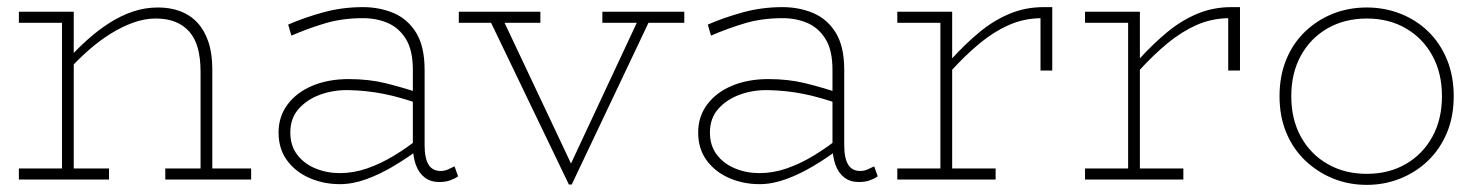

<svg xmlns="http://www.w3.org/2000/svg" viewBox="-20 -504 4160 539"><path d="M543 0V-303Q543 -340 535.5 -368Q528 -396 512 -414.5Q496 -433 472.5 -442.5Q449 -452 417 -452Q386 -452 354 -440.5Q322 -429 290 -409Q258 -389 227.5 -362Q197 -335 169 -304V-336Q196 -366 225.5 -392.5Q255 -419 287 -439.5Q319 -460 353 -471.5Q387 -483 424 -483Q458 -483 486 -472.5Q514 -462 534 -440.5Q554 -419 565 -386.5Q576 -354 576 -309V0ZM33 0V-31H286V0ZM154 0V-471H187V0ZM33 -440V-471H187V-440ZM444 0V-31H685V0Z M1213 7Q1189 7 1172.5 -5.5Q1156 -18 1147.5 -41Q1139 -64 1139 -97V-308Q1139 -363 1119.5 -394.5Q1100 -426 1068.5 -439.5Q1037 -453 999 -453Q941 -453 892.5 -438.5Q844 -424 798 -404L789 -435Q835 -455 888 -469.5Q941 -484 999 -484Q1045 -484 1084.5 -467.5Q1124 -451 1148 -412.5Q1172 -374 1172 -308V-97Q1172 -60 1183 -42Q1194 -24 1217 -24Q1228 -24 1238 -28.5Q1248 -33 1256 -37L1266 -9Q1258 -3 1244.5 2Q1231 7 1213 7ZM934 13Q889 13 849.5 -4Q810 -21 786 -53.5Q762 -86 762 -132Q762 -177 787.5 -211Q813 -245 857.5 -263.5Q902 -282 959 -282Q1015 -282 1062 -270.5Q1109 -259 1160 -242V-211Q1105 -231 1057 -240.5Q1009 -250 959 -251Q917 -252 879.5 -238.5Q842 -225 818.5 -198.5Q795 -172 795 -132Q795 -95 814.5 -69.5Q834 -44 866 -31Q898 -18 934 -18Q972 -18 1010 -31Q1048 -44 1086 -67Q1124 -90 1160 -119V-88Q1124 -61 1085.5 -38Q1047 -15 1008.5 -1Q970 13 934 13Z M1577 14 1349 -460H1387L1583 -45L1777 -460H1810L1585 14ZM1268 -440V-471H1497V-440H1382H1369ZM1671 -440V-471H1901V-440H1791H1778Z M2391 7Q2367 7 2350.5 -5.5Q2334 -18 2325.5 -41Q2317 -64 2317 -97V-308Q2317 -363 2297.5 -394.5Q2278 -426 2246.5 -439.5Q2215 -453 2177 -453Q2119 -453 2070.5 -438.5Q2022 -424 1976 -404L1967 -435Q2013 -455 2066 -469.5Q2119 -484 2177 -484Q2223 -484 2262.5 -467.5Q2302 -451 2326 -412.5Q2350 -374 2350 -308V-97Q2350 -60 2361 -42Q2372 -24 2395 -24Q2406 -24 2416 -28.5Q2426 -33 2434 -37L2444 -9Q2436 -3 2422.5 2Q2409 7 2391 7ZM2112 13Q2067 13 2027.5 -4Q1988 -21 1964 -53.5Q1940 -86 1940 -132Q1940 -177 1965.5 -211Q1991 -245 2035.5 -263.5Q2080 -282 2137 -282Q2193 -282 2240 -270.5Q2287 -259 2338 -242V-211Q2283 -231 2235 -240.5Q2187 -250 2137 -251Q2095 -252 2057.5 -238.5Q2020 -225 1996.5 -198.5Q1973 -172 1973 -132Q1973 -95 1992.5 -69.5Q2012 -44 2044 -31Q2076 -18 2112 -18Q2150 -18 2188 -31Q2226 -44 2264 -67Q2302 -90 2338 -119V-88Q2302 -61 2263.5 -38Q2225 -15 2186.5 -1Q2148 13 2112 13Z M2650 -305V-337Q2690 -381 2730 -414Q2770 -447 2814.5 -465.5Q2859 -484 2910 -484H2934V-306H2901V-453Q2853 -452 2811.5 -433.5Q2770 -415 2730.5 -382.5Q2691 -350 2650 -305ZM2499 0V-31H2775V0ZM2620 0V-471H2653V0ZM2499 -440V-471H2653V-440Z M3177 -305V-337Q3217 -381 3257 -414Q3297 -447 3341.5 -465.5Q3386 -484 3437 -484H3461V-306H3428V-453Q3380 -452 3338.5 -433.5Q3297 -415 3257.5 -382.5Q3218 -350 3177 -305ZM3026 0V-31H3302V0ZM3147 0V-471H3180V0ZM3026 -440V-471H3180V-440Z M3817 15Q3766 15 3722 -3Q3678 -21 3644 -53.5Q3610 -86 3591 -131.5Q3572 -177 3572 -234Q3572 -291 3591 -337Q3610 -383 3644 -415.5Q3678 -448 3722 -465.5Q3766 -483 3817 -483Q3867 -483 3911.5 -465.5Q3956 -448 3989.5 -415.5Q4023 -383 4042 -337Q4061 -291 4061 -234Q4061 -177 4042 -131.5Q4023 -86 3989.5 -53.5Q3956 -21 3911.5 -3Q3867 15 3817 15ZM3817 -16Q3879 -16 3926.5 -43.5Q3974 -71 4001 -120Q4028 -169 4028 -234Q4028 -299 4001 -348Q3974 -397 3926.5 -424.5Q3879 -452 3817 -452Q3755 -452 3707 -424.5Q3659 -397 3632 -348Q3605 -299 3605 -234Q3605 -169 3632 -120Q3659 -71 3707 -43.5Q3755 -16 3817 -16Z"/></svg>

Font: BioRhyme ExtraBold ExtraLight
Style: Regular
Weight: 250
Version: Version 1.600;gftools[0.9.33]